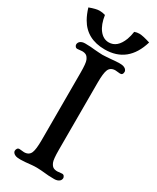

<svg xmlns="http://www.w3.org/2000/svg" viewBox="-245 -1045 917 1121"><g transform="rotate(30 214.0 -485.0)"><path d="M4.9 0ZM326.2 -41 357.9 -43.9Q367.2 -43.9 371.8 -37.1Q376.5 -30.3 376.5 -24.7Q376.5 -19 374.3 -13.7Q372.1 -8.3 367.2 -3.9Q354.5 6.8 332.8 6.8Q311 6.8 296.1 5.9Q281.2 4.9 268.1 3.4Q213.9 -2.4 180.7 1Q129.4 6.8 106.7 6.8Q84 6.8 75 3.7Q65.9 0.5 60.5 -3.9Q51.3 -12.2 51.3 -21.2Q51.3 -30.3 56.2 -37.1Q61 -43.9 70.3 -43.9L101.6 -41Q134.8 -41 146 -67.4Q156.2 -91.3 156.2 -154.3V-607.9Q156.2 -671.4 148.2 -690.2Q140.1 -709 129.4 -715.3Q118.7 -721.7 101.6 -721.7L70.3 -718.8Q61 -718.8 56.2 -725.3Q51.3 -731.9 51.3 -737.8Q51.3 -743.7 53.5 -748.8Q55.7 -753.9 60.5 -758.8Q72.8 -769.5 94.7 -769.5Q116.7 -769.5 131.8 -768.3Q147 -767.1 160.2 -765.6L186 -763.7Q198.7 -762.2 214.1 -762.2Q229.5 -762.2 242.2 -763.7L268.1 -765.6Q307.6 -769.5 325.9 -769.5Q344.2 -769.5 353 -766.4Q361.8 -763.2 367.2 -758.8Q376.5 -750 376.5 -740.7Q376.5 -718.8 357.9 -718.8L326.2 -721.7Q293 -721.7 281.7 -695.3Q271.5 -671.4 271.5 -607.9V-154.3Q271.5 -91.3 279.5 -72.5Q287.6 -53.7 298.3 -47.4Q309.1 -41 326.2 -41ZM4.9 -960.9Q48.8 -977.1 70.6 -977.1Q92.3 -977.1 110.8 -971.2Q119.6 -911.1 146 -877.2Q172.4 -843.3 209.5 -843.3Q266.6 -843.3 294.9 -917Q303.7 -940.9 308.1 -971.2Q323.2 -977.1 340.8 -977.1Q362.8 -977.1 414.6 -960.9Q365.7 -795.9 209.5 -795.9Q88.4 -795.9 34.2 -890.6Q16.6 -921.4 4.9 -960.9Z"/></g></svg>

Font: Stoke
Style: Regular
Weight: 400
Designer: Nicole Fally
Foundry: Nicole Fally
Version: Version 1.002